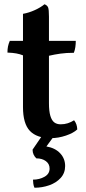

<svg xmlns="http://www.w3.org/2000/svg" viewBox="-20 -640 406 902"><path d="M219 9Q153 9 120.5 -25Q88 -59 88 -137V-380Q73 -386 56.5 -389Q40 -392 15 -393Q15 -409 17.5 -421.5Q20 -434 26 -448H88V-575Q116 -580 143.5 -592.5Q171 -605 189 -620Q202 -615 206 -605Q210 -595 210 -562V-448H336Q336 -433 334 -419Q332 -405 327 -392Q292 -392 263.5 -388Q235 -384 210 -378V-155Q210 -118 216.5 -96Q223 -74 235 -65Q247 -56 265 -56Q283 -56 298.5 -61Q314 -66 328 -75Q342 -58 343 -32Q325 -15 289.5 -3Q254 9 219 9ZM142 242Q138 234 136.5 223Q135 212 135 204Q165 204 189 190.5Q213 177 213 152Q213 130 195.5 117Q178 104 151 104Q143 97 138 86.5Q133 76 133 63L187 -16H245L198 48Q239 55 262.5 80Q286 105 286 140Q286 173 265 196Q244 219 211 230.5Q178 242 142 242Z"/></svg>

Font: Vollkorn SemiBold
Style: Regular
Weight: 600
Designer: Friedrich Althausen
Foundry: Friedrich Althausen
Version: Version 5.000